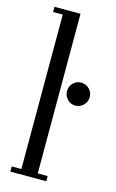

<svg xmlns="http://www.w3.org/2000/svg" viewBox="-117 -797 508 844"><g transform="rotate(15 137.0 -375.0)"><path d="M21.5 0V-23.5H65.5V-726.5H21.5V-750H140V-23.5H185V0ZM222 -354Q200.5 -354 185.5 -369.5Q170.5 -385 170.5 -406.5Q170.5 -428.5 185.5 -443.5Q200.5 -458.5 222 -458.5Q243 -458.5 258.5 -443.5Q274 -428.5 274 -406.5Q274 -385 258.5 -369.5Q243 -354 222 -354Z"/></g></svg>

Font: Imbue 48pt
Style: Regular
Weight: 400
Designer: Tyler Finck
Foundry: Etcetera Type Company
Version: Version 1.102